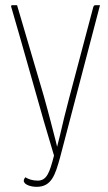

<svg xmlns="http://www.w3.org/2000/svg" viewBox="-20 -720 417 743"><path d="M367 -700H351C343 -700 342 -697 340 -689L247 -338C233 -286 222 -239 213 -200C208 -182 205 -166 201 -152C199 -159 198 -165 196 -173C185 -215 171 -272 149 -350L46 -700H28C25 -700 23 -699 23 -696C23 -694 24 -691 25 -688C46 -617 70 -531 94 -447C133 -307 172 -173 189 -118C172 -52 161 -21 126 -21C107 -21 91 -26 78 -34C74 -29 72 -24 72 -20C72 -19 72 -17 73 -16C77 -5 99 3 122 3C180 3 194 -45 212 -109Z"/></svg>

Font: Yanone Kaffeesatz Extra Light
Style: Regular
Weight: 200
Designer: Yanone (Cyrillic: Daniel Pouzeot & Huerta Tipografica)
Foundry: Yanone
Version: Version 1.100;PS 001.100;hotconv 1.0.70;makeotf.lib2.5.58329